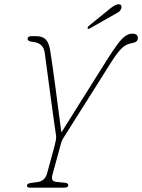

<svg xmlns="http://www.w3.org/2000/svg" viewBox="-20 -867 657 887"><path d="M295.5 -11Q294.5 0 276 0H117.5Q104.5 0 104.5 -10Q105.5 -19.5 124 -22L154 -26Q188 -31 197.5 -66L230 -185Q235.5 -205.5 237.8 -217.8Q240 -230 239 -241Q235 -266.5 229.5 -306Q224 -345.5 217.8 -391.2Q211.5 -437 205.5 -482.2Q199.5 -527.5 194.5 -564.8Q189.5 -602 186.5 -624Q180 -669 132 -673.5Q107.5 -675 107.5 -689Q107 -693 112.2 -696.5Q117.5 -700 124 -700H146Q175.5 -700 190.5 -685.5Q205.5 -671 211.5 -635.5Q216 -609 222.8 -561.2Q229.5 -513.5 237 -457Q244.5 -400.5 251.5 -346.8Q258.5 -293 263.5 -255L474.5 -591Q504.5 -638.5 524.5 -664.8Q544.5 -691 560 -701.2Q575.5 -711.5 591.5 -711.5Q606 -711.5 611.5 -705.5Q617 -699.5 617 -690.5Q617 -672 588.5 -667.5Q562.5 -663.5 542.2 -644Q522 -624.5 493 -578.5L287 -252Q277 -236.5 271.2 -226.8Q265.5 -217 262 -205L223 -62.5Q218 -44 222.2 -36Q226.5 -28 241 -26.5L282 -22.5Q296 -20.5 295.5 -11ZM489.5 -828Q505 -840.5 515.5 -844.5Q526 -848.5 532.5 -847Q539.5 -845.5 541 -838.2Q542.5 -831 538.5 -823.5Q533 -814 525.2 -809.8Q517.5 -805.5 506.5 -799L393.5 -735Q387.5 -731.5 385 -736Q383.5 -738.5 385.8 -742Q388 -745.5 391 -748Z"/></svg>

Font: Fraunces144ptSuperSoftThinItalic
Style: Italic
Weight: 100
Italic angle: -16°
Version: Version 1.000;[0bf87f6ff]